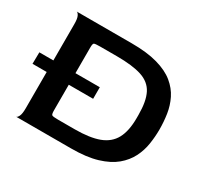

<svg xmlns="http://www.w3.org/2000/svg" viewBox="-130 -774 1003 949"><g transform="rotate(30 371.5 -300.0)"><path d="M57 0Q64 0 71 -14Q78 -28 78 -60V-540Q78 -572 71 -585.5Q64 -599 57 -600H371Q459 -600 519 -583Q579 -566 615.5 -536Q652 -506 671 -467.5Q690 -429 696.5 -386Q703 -343 703 -299Q703 -259 696.5 -216.5Q690 -174 670.5 -135.5Q651 -97 614.5 -66.5Q578 -36 518.5 -18Q459 0 371 0ZM244 -91H339Q425 -91 477 -110.5Q529 -130 553 -174Q577 -218 577 -292V-310Q577 -388 555 -431Q533 -474 481 -491Q429 -508 339 -508H244Q215 -508 209.5 -504.5Q204 -501 204 -480V-121Q204 -99 209.5 -95Q215 -91 244 -91ZM-3 -267 -2 -333H343V-267Z"/></g></svg>

Font: Red Rose Medium
Style: Regular
Weight: 500
Designer: Jaikishan Patel
Version: Version 2.000